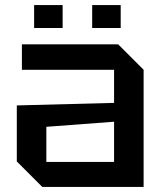

<svg xmlns="http://www.w3.org/2000/svg" viewBox="-20 -734 640 754"><path d="M46 -100V-320L428 -330V-460H66V-560H444L544 -460V0H146ZM162 -236V-98H428V-256ZM114 -624V-714H226V-624ZM342 -624V-714H454V-624Z"/></svg>

Font: Tektur Medium
Style: Regular
Weight: 500
Designer: Adam Jagosz
Foundry: Adam Jagosz
Version: Version 1.005;gftools[0.9.30]